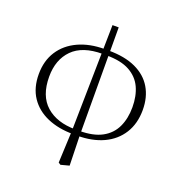

<svg xmlns="http://www.w3.org/2000/svg" viewBox="-154 -798 1057 1136"><g transform="rotate(20 374.5 -230.0)"><path d="M339 202 348 1 360 -671H399L401 3L406 197L353 211ZM362 15Q269 15 198.5 -15.5Q128 -46 88.5 -105Q49 -164 49 -250Q49 -334 88.5 -395Q128 -456 199.5 -489Q271 -522 366 -522L363 -491Q237 -491 174.5 -427.5Q112 -364 112 -257Q112 -136 180 -76Q248 -16 364 -16ZM388 15 389 -16Q477 -16 531.5 -45.5Q586 -75 611.5 -129Q637 -183 637 -254Q637 -325 612.5 -378Q588 -431 533.5 -461Q479 -491 388 -491L390 -522Q492 -522 561 -490Q630 -458 665 -399Q700 -340 700 -260Q700 -174 661 -112Q622 -50 552 -17.5Q482 15 388 15Z"/></g></svg>

Font: Noto Serif KR ExtraLight
Style: Regular
Weight: 200
Designer: Ryoko NISHIZUKA 西塚涼子 (kana & ideographs); Frank Grießhammer (Latin, Greek & Cyrillic); Wenlong ZHANG 张文龙 (bopomofo); San
Foundry: Adobe
Version: Version 2.002-H1;hotconv 1.1.0;makeotfexe 2.6.0